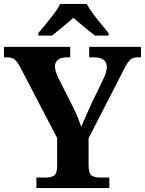

<svg xmlns="http://www.w3.org/2000/svg" viewBox="-20 -951 733 971"><path d="M164 0V-53H211Q235 -53 252 -62Q269 -71 269 -114V-253L84 -608Q69 -637 55.5 -649Q42 -661 13 -661H0V-714H335V-661H318Q288 -661 273 -648.5Q258 -636 258 -616Q258 -603 262.5 -588.5Q267 -574 273 -561L347 -414Q363 -383 373 -358Q383 -333 391 -310Q402 -336 415.5 -367Q429 -398 445 -432L503 -552Q514 -574 517 -589Q520 -604 520 -612Q520 -661 454 -661H431V-714H693V-661H674Q649 -661 635 -645.5Q621 -630 598 -583L428 -252V-115Q428 -72 444.5 -62.5Q461 -53 484 -53H533V0ZM174 -784Q190 -803 211.5 -829Q233 -855 253.5 -882Q274 -909 284 -931H419Q430 -909 450 -882Q470 -855 492 -829Q514 -803 529 -784V-771H460Q446 -782 426 -798Q406 -814 386 -831Q366 -848 351 -861Q329 -841 296.5 -814.5Q264 -788 243 -771H174Z"/></svg>

Font: Noto Serif Toto
Style: Bold
Weight: 700
Designer: Monotype Design Team
Foundry: Monotype Imaging Inc.
Version: Version 2.001; ttfautohint (v1.8.4.7-5d5b)